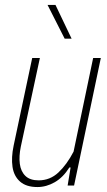

<svg xmlns="http://www.w3.org/2000/svg" viewBox="-20 -749 433 775"><path d="M387 -515 279 0H253L265 -73H260Q235 -33 201 -13.5Q167 6 131 6Q86 6 61 -16Q36 -38 30.5 -75.5Q25 -113 35 -161L110 -515H141L64 -157Q56 -118 60 -87.5Q64 -57 82.5 -39Q101 -21 136 -21Q182 -21 216 -53Q250 -85 277 -137L356 -515ZM241 -593 172 -729H204L269 -593Z"/></svg>

Font: Hubot Sans Condensed ExtraLight
Style: Italic
Weight: 200
Width: 3
Italic angle: -12.0243°
Designer: Deni Anggara
Foundry: GitHub, Inc., Subsidiary of Microsoft Corporation
Version: Version 2.000